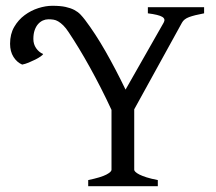

<svg xmlns="http://www.w3.org/2000/svg" viewBox="-20 -640 742 660"><path d="M14.6 -489.7Q14.6 -522.9 28.8 -547.4Q43 -571.8 64.7 -587.9Q86.4 -604 111.8 -612.1Q137.2 -620.1 159.7 -620.1H160.6Q187.5 -620.1 205.3 -616.2Q223.1 -612.3 235.6 -605.7Q248 -599.1 256.6 -590.1Q265.1 -581.1 272.5 -571.3Q307.6 -524.9 342.5 -463.9Q377.4 -402.8 411.6 -332L542.5 -562Q549.8 -574.7 537.8 -582Q525.9 -589.4 488.3 -594.2V-615.2H681.6V-594.2Q647.9 -587.9 630.1 -581.3Q612.3 -574.7 605.5 -562L441.4 -264.2V-56.2Q441.4 -53.2 445.6 -49.1Q449.7 -44.9 459.2 -40Q468.8 -35.2 484.1 -30.3Q499.5 -25.4 522.5 -21V0H283.2V-21Q327.6 -30.3 345.5 -39.8Q363.3 -49.3 363.3 -56.2V-262.2Q345.7 -300.3 326.9 -337.2Q308.1 -374 289.1 -408.4Q270 -442.9 251.5 -473.4Q232.9 -503.9 216.3 -528.8Q206.5 -543.9 197.5 -552.7Q188.5 -561.5 180.2 -566.4Q171.9 -571.3 163.6 -572.5Q155.3 -573.7 146.5 -573.7Q136.7 -573.7 127.4 -569.6Q118.2 -565.4 110.8 -557.1Q103.5 -548.8 99.1 -536.1Q94.7 -523.4 94.7 -505.9Q94.7 -488.3 104 -474.6Q113.3 -460.9 128.4 -454.1Q127 -451.2 119.4 -445.8Q111.8 -440.4 101.1 -435.1Q90.3 -429.7 78.4 -424.8Q66.4 -419.9 56.2 -418Q38.1 -425.8 26.4 -444.3Q14.6 -462.9 14.6 -489.7Z"/></svg>

Font: Gentium
Style: Regular
Weight: 400
Designer: J. Victor Gaultney
Version: Version 1.03; 2011; OFL 1.1 release